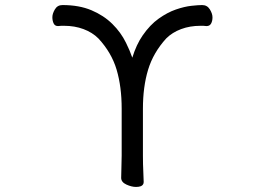

<svg xmlns="http://www.w3.org/2000/svg" viewBox="-20 -730 1040 759"><path d="M461 -115V-300Q461 -387 441 -454.5Q421 -522 369 -578Q345 -602 310 -615Q275 -628 234 -628H222L210 -627H209Q197 -627 192 -637.5Q187 -648 187 -662Q187 -676 197 -693Q207 -710 227 -710Q293 -710 341.5 -689.5Q390 -669 424 -635.5Q458 -602 478 -561Q493 -531 503 -502Q519 -554 544 -590Q573 -632 607.5 -656.5Q642 -681 675.5 -692.5Q709 -704 736.5 -707Q764 -710 779 -710Q799 -710 809.5 -693Q820 -676 820 -661.5Q820 -647 814.5 -637Q809 -627 797 -627H795Q789 -628 784 -628H772Q731 -628 696 -615Q661 -602 637 -578Q586 -522 565.5 -454.5Q545 -387 545 -300V-114Q545 -81 546.5 -51.5Q548 -22 548 -10.5Q548 1 537 6Q529 9 518 9Q500 9 479.5 -0.5Q459 -10 459 -27Q459 -35 460 -69Q461 -103 461 -115Z"/></svg>

Font: Moon Stars Kai
Style: Bold
Weight: 700
Designer: GuiWonder
Version: Version 1.101